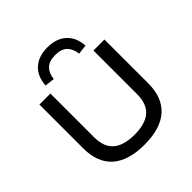

<svg xmlns="http://www.w3.org/2000/svg" viewBox="-242 -1136 1334 1334"><g transform="rotate(-45 425.0 -469.0)"><path d="M425 9Q268 9 186.5 -62.5Q105 -134 105 -275V-705H213V-276Q213 -179 266.5 -134Q320 -89 425 -89Q530 -89 583 -134.5Q636 -180 636 -276V-705H744V-275Q744 -135 663 -63Q582 9 425 9ZM301 -760 229 -768Q234 -854 286 -900.5Q338 -947 425 -947Q512 -947 564 -900Q616 -853 621 -768L550 -760Q545 -811 515.5 -841Q486 -871 425 -871Q367 -871 336.5 -842Q306 -813 301 -760Z"/></g></svg>

Font: Nunito Sans 7pt SemiExpanded Medium
Style: Regular
Weight: 500
Width: 6
Designer: Vernon Adams
Foundry: Vernon Adams
Version: Version 3.101;gftools[0.9.27]